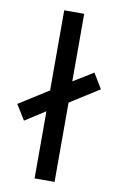

<svg xmlns="http://www.w3.org/2000/svg" viewBox="-137 -821 536 869"><g transform="rotate(10 130.5 -386.0)"><path d="M177.7 -364.3V0H85.9V-308.6L-6.8 -249L-49.8 -318.4L85.9 -404.3V-772.5H177.7V-461.9L269.5 -518.6L311.5 -449.2Z"/></g></svg>

Font: Gothic A1 Medium
Style: Regular
Weight: 500
Designer: HanYang I&C Co.,Ltd.
Foundry: HanYang I&C Co.,Ltd.
Version: Version 2.50